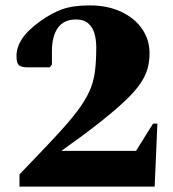

<svg xmlns="http://www.w3.org/2000/svg" viewBox="-20 -690 640 710"><path d="M52 0V-45Q129 -125 180.5 -180Q232 -235 263 -275.5Q294 -316 310 -351Q326 -386 331 -425Q336 -464 336 -516Q336 -542 329.5 -565.5Q323 -589 306.5 -603.5Q290 -618 261 -618Q216 -618 194 -587Q172 -556 172 -500V-451L164 -441H81Q61 -441 51 -448Q41 -455 41 -483Q41 -514 60.5 -545Q80 -576 128 -611Q168 -640 208 -655Q248 -670 312 -670Q378 -670 428 -646.5Q478 -623 505.5 -583Q533 -543 533 -493Q533 -464 526 -437.5Q519 -411 500 -382.5Q481 -354 445 -319.5Q409 -285 351 -239Q293 -193 207 -132H483L546 -233H562L552 0Z"/></svg>

Font: Spectral ExtraBold
Style: Regular
Weight: 800
Designer: Jean-Baptiste Levee
Foundry: Production Type
Version: Version 2.001